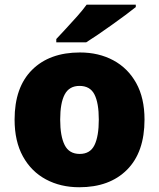

<svg xmlns="http://www.w3.org/2000/svg" viewBox="-20 -786 677 816"><path d="M594.2 -277.8Q594.2 -139.2 520 -64.7Q445.8 9.8 316.9 9.8Q237.3 9.8 175 -23.7Q112.8 -57.1 77.4 -121.3Q42 -185.5 42 -277.8Q42 -415 116.2 -489Q190.4 -563 319.8 -563Q399.4 -563 461.4 -529.8Q523.4 -496.6 558.8 -433.1Q594.2 -369.6 594.2 -277.8ZM235.8 -277.8Q235.8 -207 254.9 -169.4Q273.9 -131.8 318.8 -131.8Q363.3 -131.8 381.6 -169.4Q399.9 -207 399.9 -277.8Q399.9 -348.6 381.3 -384.8Q362.8 -420.9 317.9 -420.9Q274.4 -420.9 255.1 -384.8Q235.8 -348.6 235.8 -277.8ZM557.1 -766.1V-755.9Q539.6 -741.7 512.2 -721.4Q484.9 -701.2 454.3 -679.4Q423.8 -657.7 395.3 -638.2Q366.7 -618.7 346.2 -606H219.2V-620.1Q236.3 -638.7 260.3 -664.3Q284.2 -689.9 308.1 -716.8Q332 -743.7 348.1 -766.1Z"/></svg>

Font: Open Sans ExtraBold
Style: Regular
Weight: 800
Designer: Monotype Design Team
Foundry: Monotype Imaging Inc.
Version: Version 3.003; ttfautohint (v1.8.4)